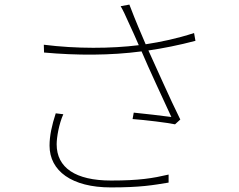

<svg xmlns="http://www.w3.org/2000/svg" viewBox="-20 -793 1040 837"><path d="M223 -299C206 -247 196 -201 196 -158C196 -48 293 24 463 24C595 24 647 14 715 3V-32C646 -16 588 -6 464 -6C309 -6 227 -62 227 -164C227 -194 237 -253 256 -295ZM826 -649C752 -625 681 -610 615 -600C592 -655 576 -689 544 -773L506 -766C517 -747 525 -730 541 -694C559 -655 571 -629 585 -596C464 -581 314 -580 171 -598L172 -564C315 -551 462 -551 597 -569L598 -567C627 -498 693 -357 727 -283C690 -288 605 -298 563 -302L558 -274C613 -270 711 -258 743 -251L766 -272C721 -362 659 -504 627 -573C689 -582 760 -596 832 -615Z"/></svg>

Font: Source Han Sans CN ExtraLight
Style: Regular
Weight: 250
Designer: Ryoko NISHIZUKA (kana & ideographs); Paul D. Hunt (Latin, Greek & Cyrillic); Wenlong ZHANG (bopomofo); Sandoll Communica
Foundry: Adobe Systems Incorporated
Version: Version 1.004;PS 1.004;hotconv 16.6.51;makeotf.lib2.5.65220